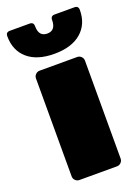

<svg xmlns="http://www.w3.org/2000/svg" viewBox="-147 -796 626 858"><g transform="rotate(-20 166.5 -366.5)"><path d="M256 0H77Q66 0 58 -8Q50 -16 50 -27V-493Q50 -504 58 -512Q66 -520 77 -520H256Q267 -520 275 -512Q283 -504 283 -493V-27Q283 -16 275 -8Q267 0 256 0ZM207 -714Q207 -733 226 -733H320Q339 -733 339 -714Q339 -646 293.5 -607Q248 -568 166 -568Q84 -568 39 -607Q-6 -646 -6 -714Q-6 -733 13 -733H107Q126 -733 126 -714Q126 -664 166.5 -664Q207 -664 207 -714Z"/></g></svg>

Font: Rubik One
Style: Regular
Weight: 400
Designer: Hubert and Fischer with Elvire Volk Leonovitch
Foundry: Hubert and Fischer with Elvire Volk Leonovitch
Version: Version 1.001